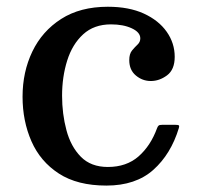

<svg xmlns="http://www.w3.org/2000/svg" viewBox="-20 -552 608 583"><path d="M48.5 -258.5Q48.5 -333.5 78.2 -395.5Q108 -457.5 165.8 -494.5Q223.5 -531.5 307.5 -531.5Q371.5 -531.5 416.8 -510.8Q462 -490 486.2 -455.5Q510.5 -421 510.5 -379.5Q510.5 -340.5 487.2 -323.2Q464 -306 438 -306Q412.5 -306 392.5 -322.8Q372.5 -339.5 372.5 -369.5Q372.5 -388.5 381 -398.8Q389.5 -409 397.8 -416.8Q406 -424.5 406 -435.5Q406 -454 380.2 -466Q354.5 -478 317 -478Q265.5 -478 232.5 -447.8Q199.5 -417.5 184 -368Q168.5 -318.5 168.5 -261.5Q168.5 -206 181.8 -156.5Q195 -107 225.5 -76Q256 -45 307.5 -45Q364 -45 400.8 -77.2Q437.5 -109.5 457 -163Q459 -168.5 461.8 -170.8Q464.5 -173 472.5 -173H512.5Q521 -173 523 -171.2Q525 -169.5 523 -163Q499 -84 445.5 -36.2Q392 11.5 303 11.5Q215 11.5 158.8 -25Q102.5 -61.5 75.5 -123Q48.5 -184.5 48.5 -258.5Z"/></svg>

Font: Besley* Medium
Style: Regular
Weight: 500
Designer: Owen Earl
Foundry: indestructible type*
Version: Version 3.000; ttfautohint (v1.8.3)